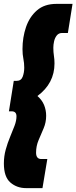

<svg xmlns="http://www.w3.org/2000/svg" viewBox="-23 -760 394 990"><path d="M-3 83Q-3 46 6.5 11.5Q16 -23 29 -54Q42 -85 52 -111.5Q62 -138 62 -160Q62 -186 37 -186H23L48 -343H62Q86 -343 94 -364.5Q102 -386 102 -411Q102 -435 97.5 -457Q93 -479 93 -507Q93 -567 111 -620Q129 -673 167.5 -706.5Q206 -740 268 -740H351L327 -590H298Q280 -590 270 -577.5Q260 -565 256 -547.5Q252 -530 252 -514Q252 -491 255 -472.5Q258 -454 258 -433Q258 -330 170 -265Q194 -244 204.5 -218Q215 -192 215 -163Q215 -129 202 -98.5Q189 -68 176 -37.5Q163 -7 163 27Q163 60 190 60H221L196 210H112Q64 210 30.5 181Q-3 152 -3 83Z"/></svg>

Font: Georama Semi Condensed Black
Style: Italic
Weight: 900
Width: 4
Italic angle: -9°
Designer: Jean-Baptiste Levee
Foundry: Production Type
Version: Version 1.000